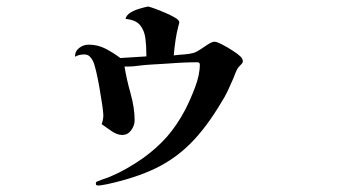

<svg xmlns="http://www.w3.org/2000/svg" viewBox="-20 -528 1040 589"><path d="M725 -340Q725 -335 718.5 -329Q712 -323 709 -318Q705 -311 702 -303.5Q699 -296 696 -288Q688 -269 679 -250Q670 -231 659 -214Q614 -138 566 -89.5Q518 -41 457 -11.5Q396 18 309 37Q302 38 295 39.5Q288 41 281 41Q274 41 274 36Q274 31 276.5 29.5Q279 28 283 27Q292 23 301.5 20Q311 17 320 13Q346 2 371 -12.5Q396 -27 419 -43Q463 -75 493 -109.5Q523 -144 548 -191Q563 -220 578 -259Q593 -298 593 -330Q593 -337 585 -337Q559 -337 532 -335.5Q505 -334 479 -332Q462 -331 444.5 -330Q427 -329 410 -327Q402 -326 393 -325Q384 -324 376 -324Q372 -324 369 -324Q366 -324 362 -324Q368 -286 380.5 -241.5Q393 -197 393 -159Q393 -143 382.5 -128.5Q372 -114 355 -114Q339 -114 322 -126Q305 -138 292 -147Q297 -162 297 -174Q297 -183 293.5 -207Q290 -231 285 -259.5Q280 -288 274.5 -311Q269 -334 265 -341Q261 -349 255 -355Q249 -361 238 -361Q223 -361 210 -354Q210 -371 223 -381Q236 -391 252 -391Q280 -391 304 -378.5Q328 -366 349 -350Q369 -351 389 -352.5Q409 -354 429 -355V-361Q429 -387 426 -410.5Q423 -434 410 -450.5Q397 -467 365 -470Q368 -482 380.5 -489.5Q393 -497 408.5 -501.5Q424 -506 434 -508Q440 -507 455 -501.5Q470 -496 487.5 -488.5Q505 -481 517.5 -473.5Q530 -466 530 -460Q530 -457 528 -451Q522 -429 518.5 -405Q515 -381 513 -358Q528 -360 544.5 -361Q561 -362 575 -366Q584 -369 595.5 -377Q607 -385 619 -392.5Q631 -400 638 -400Q645 -400 661.5 -391.5Q678 -383 694 -372.5Q710 -362 715 -357Q719 -354 722 -349.5Q725 -345 725 -340Z"/></svg>

Font: Kaisei HarunoUmi
Style: Bold
Weight: 700
Designer: Font-Kai, 金井和夫
Foundry: KAZUO KANAI
Version: Version 5.003